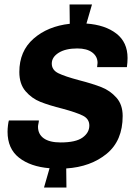

<svg xmlns="http://www.w3.org/2000/svg" viewBox="-20 -778 626 864"><path d="M554 -517Q554 -497 551 -476H417L419 -495Q419 -524 395 -542Q371 -560 328 -560Q275 -560 244 -540.5Q213 -521 213 -492Q213 -463 242.5 -448.5Q272 -434 336 -417Q398 -401 437 -385.5Q476 -370 504 -338.5Q532 -307 532 -256Q532 -145 460 -86Q388 -27 278 -20L279 66H178L203 -21Q117 -28 65.5 -68.5Q14 -109 14 -185Q14 -199 16 -215Q18 -231 20 -236H155Q155 -231 153 -222Q151 -213 151 -208Q151 -174 177 -155.5Q203 -137 253 -137Q321 -137 351.5 -159Q382 -181 382 -213Q382 -243 353 -257.5Q324 -272 261 -289Q201 -304 162 -319.5Q123 -335 95 -367.5Q67 -400 67 -454Q67 -548 131 -604Q195 -660 294 -671L293 -758H394L369 -672Q453 -666 503.5 -627Q554 -588 554 -517Z"/></svg>

Font: Chivo
Style: Bold Italic
Weight: 700
Italic angle: -8.05°
Designer: Hector Gatti
Foundry: Omnibus-Type
Version: Version 1.007